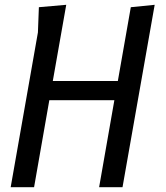

<svg xmlns="http://www.w3.org/2000/svg" viewBox="-20 -780 690 800"><path d="M393 0 456.5 -362.5H185.5L122 0H24.5L138 -645L142 -750L256 -760L200 -442.5H471L525 -750L624.5 -760L490.5 0Z"/></svg>

Font: B612 Mono
Style: Italic
Weight: 400
Italic angle: -10°
Version: Version 1.005